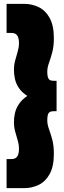

<svg xmlns="http://www.w3.org/2000/svg" viewBox="-20 -760 331 991"><path d="M14 61H40Q53 61 61.5 55Q70 49 74 37Q78 25 78 9Q78 -13 71.5 -35Q65 -57 58.5 -80.5Q52 -104 52 -130Q52 -154 57.5 -177.5Q63 -201 78 -223.5Q93 -246 121 -265Q93 -283 78 -305Q63 -327 57.5 -351Q52 -375 52 -399Q52 -425 58.5 -448.5Q65 -472 71.5 -494.5Q78 -517 78 -538Q78 -555 74 -566.5Q70 -578 61.5 -584Q53 -590 40 -590H14V-740H106Q145 -740 180 -723Q215 -706 236.5 -667Q258 -628 258 -563Q258 -520 249.5 -489Q241 -458 232.5 -434.5Q224 -411 224 -390Q224 -374 226.5 -363.5Q229 -353 236 -348Q243 -343 256 -343H272V-186H256Q243 -186 236 -181Q229 -176 226.5 -165.5Q224 -155 224 -139Q224 -118 232.5 -94.5Q241 -71 249.5 -40.5Q258 -10 258 34Q258 99 236.5 138Q215 177 180 194Q145 211 106 211H14Z"/></svg>

Font: Georama SemiCondensed Black
Style: Regular
Weight: 900
Width: 4
Designer: Jean-Baptiste Levee
Foundry: Production Type
Version: Version 1.001